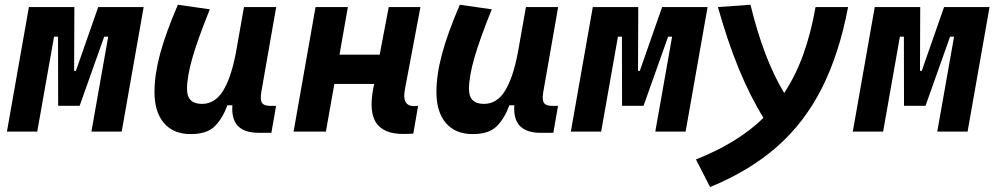

<svg xmlns="http://www.w3.org/2000/svg" viewBox="-20 -547 4142 798"><path d="M8.8 0 100.1 -517.6H289.1L288.1 -252.4H295.4L388.2 -517.6H577.1L485.8 0H359.9L429.7 -394.5H413.1L311 -107.4H221.7L221.2 -394.5H204.6L134.8 0Z M772.9 10.3Q700.7 10.3 661.4 -35.6Q622.1 -81.5 622.1 -164.6Q622.1 -235.8 645 -321.8Q668 -407.7 719.2 -527.3L852.1 -508.3Q802.7 -386.2 780 -307.6Q757.3 -229 757.3 -176.8Q757.3 -115.2 819.3 -115.2Q873.5 -115.2 907 -169.4Q940.4 -223.6 960 -325.7V-325.2L994.1 -517.6H1127.9L1066.4 -166.5Q1064 -152.3 1064 -142.1Q1064 -127 1068.8 -119.6Q1077.1 -106.9 1104 -106.9H1127.4L1107.9 4.9H1054.7Q945.3 4.9 945.3 -94.2Q945.3 -101.6 945.8 -109.4H925.3Q904.3 -53.2 871.8 -21.5Q839.4 10.3 772.9 10.3Z M1200.2 0 1291.5 -517.6H1425.8L1391.1 -319.8H1558.1L1595.7 -517.6H1727.5L1663.1 -176.8Q1660.2 -161.6 1660.2 -149.9Q1660.2 -106 1700.2 -106Q1708.5 -106 1717.8 -107.4L1697.8 8.3Q1679.7 9.8 1655.8 9.8Q1574.7 9.8 1543.9 -36.1Q1524.4 -64.9 1524.4 -113.8Q1524.4 -142.6 1531.2 -178.2L1535.2 -198.2H1369.6L1334.5 0Z M1944.8 10.3Q1872.6 10.3 1833.3 -35.6Q1793.9 -81.5 1793.9 -164.6Q1793.9 -235.8 1816.9 -321.8Q1839.8 -407.7 1891.1 -527.3L2023.9 -508.3Q1974.6 -386.2 1951.9 -307.6Q1929.2 -229 1929.2 -176.8Q1929.2 -115.2 1991.2 -115.2Q2045.4 -115.2 2078.9 -169.4Q2112.3 -223.6 2131.8 -325.7V-325.2L2166 -517.6H2299.8L2238.3 -166.5Q2235.8 -152.3 2235.8 -142.1Q2235.8 -127 2240.7 -119.6Q2249 -106.9 2275.9 -106.9H2299.3L2279.8 4.9H2226.6Q2117.2 4.9 2117.2 -94.2Q2117.2 -101.6 2117.7 -109.4H2097.2Q2076.2 -53.2 2043.7 -21.5Q2011.2 10.3 1944.8 10.3Z M2352.5 0 2443.8 -517.6H2632.8L2631.8 -252.4H2639.2L2731.9 -517.6H2920.9L2829.6 0H2703.6L2773.4 -394.5H2756.8L2654.8 -107.4H2565.4L2564.9 -394.5H2548.3L2478.5 0Z M2931.2 230.5 2872.6 115.7Q3046.4 46.9 3153.3 -57.1Q3098.1 -146 3051 -260.5Q3003.9 -375 2963.9 -517.6L3099.1 -527.3Q3154.8 -299.3 3239.3 -160.6Q3287.1 -232.9 3318.8 -321.3Q3350.6 -409.7 3369.6 -517.6H3504.9Q3467.8 -322.8 3395.5 -179.9Q3323.2 -37.1 3209.2 63Q3095.2 163.1 2931.2 230.5Z M3524.4 0 3615.7 -517.6H3804.7L3803.7 -252.4H3811L3903.8 -517.6H4092.8L4001.5 0H3875.5L3945.3 -394.5H3928.7L3826.7 -107.4H3737.3L3736.8 -394.5H3720.2L3650.4 0Z"/></svg>

Font: CaskaydiaCove NFP
Style: Bold Italic
Weight: 700
Italic angle: -10°
Designer: Aaron Bell
Foundry: Saja Typeworks
Version: Version 2111.001; VTT 6.35;Nerd Fonts 3.1.1